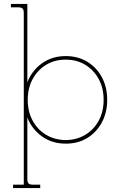

<svg xmlns="http://www.w3.org/2000/svg" viewBox="-20 -707 591 969"><path d="M46 242V225H100V-642Q100 -657 94 -663.5Q88 -670 72 -670H35V-687H118V-292Q141 -351 192 -387.5Q243 -424 312 -424Q374 -424 421 -395Q468 -366 494.5 -316.5Q521 -267 521 -203Q521 -140 494.5 -90Q468 -40 421 -11Q374 18 312 18Q243 18 192 -18.5Q141 -55 118 -114V197Q118 212 124 218.5Q130 225 146 225H183V242ZM312 0Q368 -1 411 -27Q454 -53 478.5 -98.5Q503 -144 503 -203Q503 -262 478.5 -307.5Q454 -353 411 -379.5Q368 -406 312 -406Q255 -406 212 -379.5Q169 -353 144.5 -307.5Q120 -262 120 -203Q120 -144 144.5 -98.5Q169 -53 212 -27Q255 -1 312 0Z"/></svg>

Font: Grandiflora One
Style: Regular
Weight: 400
Designer: Haesung Cho
Foundry: JAMO
Version: Version 1.000; ttfautohint (v1.8.4.7-5d5b);gftools[0.9.28]